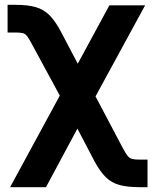

<svg xmlns="http://www.w3.org/2000/svg" viewBox="-20 -568 642 792"><path d="M21.7 204.1 272.9 -258.8H327.4L487 43.6Q498.7 65.4 506.7 75.3Q514.6 85.2 525.7 87.8Q536.7 90.4 556.5 90.4H588.5V204.1H556.5Q506.2 204.1 473.3 195.2Q440.4 186.3 416.6 163.1Q392.9 140 369.7 97.2L299.3 -37.5L169.7 204.1ZM269.1 -95.2 112.8 -383.9Q100 -408 92.2 -418.4Q84.3 -428.8 74.1 -431.3Q63.8 -433.9 43.4 -433.9H11.3V-548.1H43.4Q93.8 -548.1 126.8 -538.8Q159.8 -529.4 183.8 -505.6Q207.8 -481.8 230.9 -438.1L300.8 -305.3L431.1 -545.9H578.6L333.1 -95.2Z"/></svg>

Font: Adwaita Sans
Style: Regular
Weight: 400
Designer: Rasmus Andersson
Foundry: rsms
Version: Version 4.001;git-9221beed3